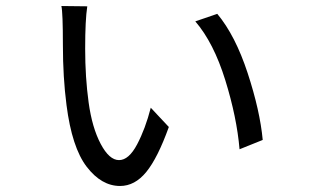

<svg xmlns="http://www.w3.org/2000/svg" viewBox="-20 -592 1040 638"><path d="M270 -571Q263 -526 263 -430.5Q263 -335 274.5 -251.5Q286 -168 314.5 -114Q343 -60 375.5 -60Q408 -60 435.5 -112Q463 -164 481 -234L541 -170Q504 -67 466 -20.5Q428 26 379 26Q317 26 268 -38Q219 -102 201 -243Q189 -335 189 -442.5Q189 -550 184 -572ZM702 -546Q762 -474 803 -349Q844 -224 853 -127L776 -96Q767 -202 728.5 -326Q690 -450 629 -521Z"/></svg>

Font: Swei Fan Sans CJK TC
Style: Regular
Weight: 400
Version: Version 2.130